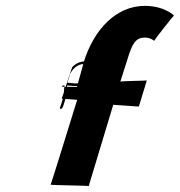

<svg xmlns="http://www.w3.org/2000/svg" viewBox="-20 -765 613 654"><path d="M193.5 -427 189.6 -414 187.7 -408 186.5 -404C185.6 -401 182.7 -398 184.1 -396C186.9 -389 194 -399 195.5 -404L196.7 -408L198.6 -414L202.5 -427C208 -445 204 -458 208.9 -474C212.6 -473 216.6 -473 219.6 -473H222.6C224.6 -473 228.3 -472 231.3 -472H236.3H241.3C243.3 -472 245.9 -474 246.5 -476C247.1 -478 246.1 -481 244.1 -481H242.1H238.1H235.1C231.1 -481 226.4 -482 222.4 -482C219.7 -483 214.7 -483 210.7 -483H209.7L210 -484L212.1 -491L217.6 -509C218.2 -511 217.5 -512 219.1 -514C228.3 -531 244.2 -547 266.2 -547H271.2C273.2 -547 273.9 -546 274.9 -546H279.9H281.9C284.9 -546 286.2 -547 287.2 -550C288.1 -553 287.7 -555 284.7 -555H282.7C278.7 -555 273 -556 268 -556C250.7 -555 236.5 -548 225.9 -536C224.3 -534 191.8 -431 190.2 -429L242.9 -425C242.3 -423 154.2 -138 152.6 -136C151 -134 283.7 -133 282.1 -131L365.7 -408L452.9 -402L480.1 -491C479.8 -490 390.5 -489 389.9 -487L413.8 -562C430 -615 440.8 -637 473.8 -637C493.8 -637 507.1 -625 505.1 -625C500.8 -624 573.6 -715 572.7 -712C572.7 -712 540.8 -745 472.8 -745C376.8 -745 299.6 -666 264.8 -552C265.5 -551 241.4 -469 242.4 -469C242.4 -469 188.4 -469 189.7 -470C191 -471 192.3 -472 192.6 -473C194.6 -473 195.9 -474 195.9 -474H198.9H199.9C197 -458 199 -445 193.5 -427Z"/></svg>

Font: Hussar Wojna
Style: 3Obl
Weight: 400
Designer: Robert Jablonski
Foundry: Cannot Into Space Fonts
Version: Version 1.01